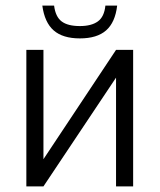

<svg xmlns="http://www.w3.org/2000/svg" viewBox="-20 -665 570 685"><path d="M74 0V-487H135V-97L394 -487H455V0H394V-388L135 0ZM265 -528Q204 -528 171.5 -556.5Q139 -585 131 -645H173Q178 -605 200 -588.5Q222 -572 265 -572Q306 -572 329 -588.5Q352 -605 356 -645H398Q391 -585 358.5 -556.5Q326 -528 265 -528Z"/></svg>

Font: Zen Kaku Gothic New
Style: Regular
Weight: 400
Designer: Yoshimichi Ohira
Foundry: Positype
Version: Version 1.001